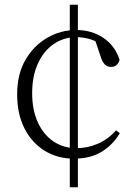

<svg xmlns="http://www.w3.org/2000/svg" viewBox="-20 -734 574 806"><path d="M307 52H273V-714H307ZM301 -578Q248 -578 206 -549.5Q164 -521 139.5 -468Q115 -415 115 -343Q115 -272 139 -220Q163 -168 205 -140Q247 -112 301 -112Q348 -112 391.5 -131Q435 -150 467 -187L483 -175Q454 -126 407 -97Q360 -68 290 -68Q221 -68 167 -101.5Q113 -135 82.5 -195.5Q52 -256 52 -338Q52 -423 87 -483Q122 -543 178.5 -575.5Q235 -608 300 -608Q365 -608 414 -575Q463 -542 482 -483Q478 -468 469 -460.5Q460 -453 446 -453Q430 -453 419.5 -464Q409 -475 402 -498L376 -575L418 -539Q387 -561 358.5 -569.5Q330 -578 301 -578Z"/></svg>

Font: Noto Serif TC ExtraLight ExtraLight
Style: Regular
Weight: 250
Version: Version 2.003-H1;hotconv 1.1.1;makeotfexe 2.6.0